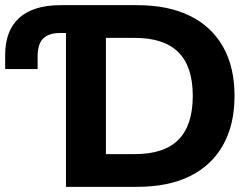

<svg xmlns="http://www.w3.org/2000/svg" viewBox="-20 -725 979 745"><path d="M236 0V-597H214Q169 -597 147.5 -575.5Q126 -554 126 -506V-457H0V-511Q0 -606 54.5 -655.5Q109 -705 216 -705H512Q633 -705 717 -663.5Q801 -622 845.5 -543.5Q890 -465 890 -353Q890 -241 845.5 -162Q801 -83 717 -41.5Q633 0 512 0ZM391 -127H503Q617 -127 672.5 -183Q728 -239 728 -353Q728 -467 672 -522.5Q616 -578 503 -578H391Z"/></svg>

Font: Nunito Sans 12pt ExtraLight 12pt ExtraBold
Style: Regular
Weight: 800
Version: Version 3.101;gftools[0.9.27]